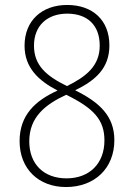

<svg xmlns="http://www.w3.org/2000/svg" viewBox="-20 -744 540 774"><path d="M246 10C361 10 441 -65 441 -179C441 -277 380 -332 283 -380C365 -420 421 -469 421 -561C421 -663 353 -724 251 -724C149 -724 79 -661 79 -560C79 -471 135 -419 212 -379C122 -338 59 -280 59 -175C59 -63 136 10 246 10ZM250 -397C166 -438 117 -481 117 -560C117 -641 171 -689 251 -689C332 -689 382 -643 382 -560C382 -478 327 -435 250 -397ZM248 -25C157 -25 98 -82 98 -174C98 -271 161 -322 247 -362C359 -307 401 -260 401 -178C401 -85 341 -25 248 -25Z"/></svg>

Font: Noto Sans Mono ExtraCondensed ExtraLight
Style: Regular
Weight: 200
Width: 2
Designer: Monotype Design Team
Foundry: Monotype Imaging Inc.
Version: Version 2.014